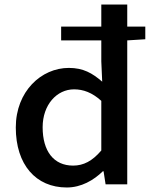

<svg xmlns="http://www.w3.org/2000/svg" viewBox="-20 -817 670 851"><path d="M304 -83C218 -83 169 -147 169 -253C169 -353 232 -421 308 -421C349 -421 388 -407 429 -370V-150C389 -103 350 -83 304 -83ZM251 -638H429V-545L433 -455C389 -493 349 -516 285 -516C163 -516 50 -412 50 -252C50 -87 139 14 276 14C340 14 395 -18 436 -58H439L448 0H544V-638L624 -643V-699H544V-797H429V-699H251Z"/></svg>

Font: Noto Sans CJK TC Medium
Style: Regular
Weight: 500
Designer: Ryoko NISHIZUKA 西塚涼子 (kana, bopomofo & ideographs); Paul D. Hunt (Latin, Greek & Cyrillic); Sandoll Communications 산돌커뮤니
Foundry: Adobe
Version: Version 2.004;hotconv 1.0.118;makeotfexe 2.5.65603